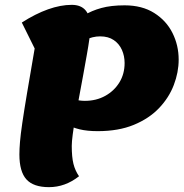

<svg xmlns="http://www.w3.org/2000/svg" viewBox="-20 -746 757 792"><path d="M383 -205Q340 -205 308.5 -212.5Q277 -220 243 -238V-357Q261 -343 284.5 -336.5Q308 -330 330 -330Q377 -330 414 -350.5Q451 -371 472.5 -406Q494 -441 494 -486Q494 -515 483 -540Q472 -565 449.5 -580.5Q427 -596 393 -596Q362 -596 331 -581Q300 -566 265 -538V-640Q296 -664 327 -683Q358 -702 398 -713Q438 -724 494 -724Q566 -724 616 -692.5Q666 -661 691.5 -610Q717 -559 717 -500Q717 -448 697 -395.5Q677 -343 636 -300Q595 -257 532 -231Q469 -205 383 -205ZM182 26Q118 26 89 -6Q60 -38 60 -109Q60 -131 62.5 -161Q65 -191 72 -239Q79 -287 91.5 -361.5Q104 -436 123 -546L70 -653Q126 -689 178 -707.5Q230 -726 276 -726Q353 -726 353 -632Q353 -617 349 -587.5Q345 -558 338 -519Q331 -480 323 -435.5Q315 -391 306.5 -346.5Q298 -302 291 -262Q284 -222 280 -191.5Q276 -161 276 -144Q276 -98 283 -70Q290 -42 306 -19Q249 26 182 26Z"/></svg>

Font: Lemonada
Style: Regular
Weight: 400
Designer: Mohamed Gaber (Arabic), Eduardo Tunni (Latin)
Foundry: Kief Type Foundry
Version: Version 4.005